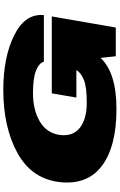

<svg xmlns="http://www.w3.org/2000/svg" viewBox="199 -921 726 1164"><g transform="rotate(-90 562.0 -339.0)"><path d="M483 4Q703.5 4 793 -92.5L803 0H977L1044.5 -388H578L552.5 -239H719L717.5 -236.5Q701 -210 658.5 -193Q616 -176 521.5 -176Q421.5 -176 368.5 -218.5Q315.5 -261 326 -340Q337.5 -420 408 -461Q478.5 -502 578.5 -502Q672.5 -502 717.5 -483.2Q762.5 -464.5 769.5 -436H1052.5Q1063 -550 930 -616Q797 -682 600 -682Q372 -682 216 -596Q60 -510 40 -340Q21.5 -172 138.8 -84Q256 4 483 4Z"/></g></svg>

Font: Anybody ExtraExpanded Black
Style: Italic
Weight: 900
Width: 8
Italic angle: -10°
Version: Version 1.113;gftools[0.9.25]